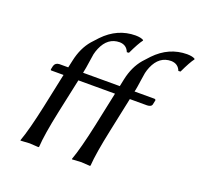

<svg xmlns="http://www.w3.org/2000/svg" viewBox="-122 -835 1016 974"><g transform="rotate(20 386.0 -347.5)"><path d="M558.1 -622.1Q630.9 -697.8 728.5 -698.2Q758.8 -697.8 771.5 -689L772 -686Q754.9 -664.1 726.6 -604L715.3 -603Q702.1 -637.2 664.6 -638.2Q600.1 -638.2 570.3 -568.4Q563.5 -552.2 559.6 -535.2Q557.6 -526.9 553.2 -494.6Q547.4 -453.1 544.4 -439L542 -429.2H650.4Q656.7 -427.7 656.7 -422.9L651.4 -397.9Q647.5 -385.7 626 -384.8H532.7L493.7 -200.2Q465.3 -66.9 460.9 0L458.5 2.9Q456.5 2.9 411.1 0L361.3 2.9L360.8 0Q384.3 -64 413.6 -200.2L452.6 -384.8H347.7H326.7H254.9L215.3 -200.2Q187 -66.9 183.1 0L180.2 2.9Q178.2 2.9 132.8 0L83.5 2.9L83 0Q106.4 -64 135.7 -200.2L174.8 -384.8H108.9Q104.5 -384.8 105 -388.7Q105.5 -390.1 105 -391.1L108.9 -409.2Q114.7 -428.2 136.2 -429.2H184.1L192.9 -469.2Q208 -540 248 -586.9Q258.3 -599.1 280.3 -622.1Q353 -697.8 450.2 -698.2Q480.5 -697.8 493.7 -689V-686Q476.6 -664.1 448.2 -604L437 -603Q423.8 -637.2 386.7 -638.2Q322.3 -638.2 292.5 -568.4Q285.6 -552.2 281.7 -535.2Q279.8 -526.9 275.4 -494.6Q269.5 -453.1 266.1 -439L264.2 -429.2H354H372.1H462.4L470.7 -469.2Q485.8 -540 525.9 -586.9Q536.6 -599.1 558.1 -622.1Z"/></g></svg>

Font: Linux Biolinum Slanted O
Style: Slanted
Weight: 400
Designer: Philipp H. Poll
Foundry: Philipp H. Poll
Version: Version 1.0.4